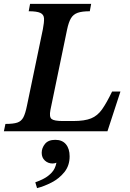

<svg xmlns="http://www.w3.org/2000/svg" viewBox="-38 -677 669 990"><path d="M516 0H-18L-10 -38Q31 -38 51.5 -45Q72 -52 82.5 -72Q93 -92 101 -132L183 -526Q190 -562 189 -582Q188 -602 170 -610.5Q152 -619 110 -619L117 -657H432L425 -619Q385 -619 362.5 -611Q340 -603 328 -583Q316 -563 308 -525L222 -110Q215 -74 228 -63.5Q241 -53 285 -53H340Q398 -53 431.5 -66.5Q465 -80 488.5 -113.5Q512 -147 540 -205H583ZM153 293 144 263Q165 256 188 244Q211 232 229 212.5Q247 193 253 162Q243 166 233 166Q210 166 193.5 151Q177 136 177 111Q177 86 194 65Q211 44 247 44Q283 44 302 67Q321 90 321 129Q321 177 294 210.5Q267 244 228 264Q189 284 153 293Z"/></svg>

Font: STIX Two Text SemiBold
Style: Italic
Weight: 600
Italic angle: -12°
Designer: Ross Mills, John Hudson & Paul Hanslow, Tiro Typeworks Ltd; with prior portions MicroPress Inc. and Coen Hoffman, Elsevi
Foundry: Tiro Typeworks Ltd
Version: Version 2.13 b171